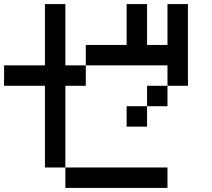

<svg xmlns="http://www.w3.org/2000/svg" viewBox="-20 -920 1040 940"><path d="M0 -500V-600H200V-900H300V-600H400V-500H300V-100H200V-500ZM900 -500H800V-600H400V-700H600V-900H700V-700H800V-900H900ZM600 -300V-400H700V-300ZM800 -100V0H300V-100ZM800 -500V-400H700V-500Z"/></svg>

Font: Galmuri9 Regular
Style: Regular
Weight: 400
Designer: Lee Minseo (quiple)
Version: Version 2.399;hotconv 1.1.1;makeotfexe 2.6.0 DEVELOPMENT